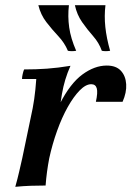

<svg xmlns="http://www.w3.org/2000/svg" viewBox="-20 -716 507 741"><path d="M39 5Q48 -27 54 -53.5Q60 -80 66 -106L99 -264Q107 -299 112 -333.5Q117 -368 120 -411H65Q65 -419 67.5 -430Q70 -441 73 -448Q120 -448 161.5 -451Q203 -454 252 -462Q240 -435 232 -408.5Q224 -382 219 -353Q214 -324 210 -288L170 -105Q165 -79 161.5 -53Q158 -27 156 0Q126 0 98 1Q70 2 39 5ZM350 -323Q358 -359 353.5 -375Q349 -391 332 -391Q311 -391 287.5 -367Q264 -343 241.5 -303Q219 -263 200.5 -211.5Q182 -160 170 -105H142Q171 -237 211 -315.5Q251 -394 298 -428.5Q345 -463 392 -463Q428 -463 446.5 -443Q465 -423 467 -391Q469 -359 453 -323ZM269 -696H387Q382 -655 386.5 -612Q391 -569 405 -520Q388 -517 373 -520Q362 -551 339.5 -576.5Q317 -602 297 -630.5Q277 -659 269 -696ZM128 -696H246Q241 -653 247 -610.5Q253 -568 274 -520Q257 -517 242 -520Q229 -551 205 -576.5Q181 -602 159 -630.5Q137 -659 128 -696Z"/></svg>

Font: Poltawski Nowy Medium
Style: Italic
Weight: 500
Italic angle: -12°
Version: Version 1.001;gftools[0.9.25]